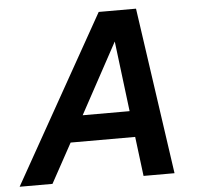

<svg xmlns="http://www.w3.org/2000/svg" viewBox="-88 -762 838 815"><g transform="rotate(-5 331.0 -355.0)"><path d="M-37 0H103L195 -168H470L491 0H623L521 -710H362ZM419 -579 456 -279H256Z"/></g></svg>

Font: Geist SemiBold
Style: Italic
Weight: 600
Italic angle: -12°
Designer: Basement.studio, Andrés Briganti, Mateo Zaragoza
Foundry: Basement.studio, Vercel, Andrés Briganti, Guido Ferreyra, Mateo Zaragoza
Version: Version 1.500